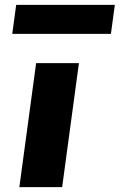

<svg xmlns="http://www.w3.org/2000/svg" viewBox="-20 -774 495 794"><path d="M46.9 -754 30.7 -634H438.7L454.9 -754ZM129.4 -513H306.4L237 0H60Z"/></svg>

Font: Hussar Techniczny
Style: Bold 
Weight: 700
Foundry: Cannot Into Space Fonts
Version: Version 0.77